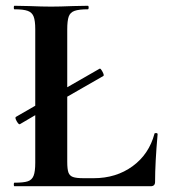

<svg xmlns="http://www.w3.org/2000/svg" viewBox="-20 -645 585 665"><path d="M517.1 -15.1Q517.1 0 502 0H29.8Q27.8 0 27.8 -6.1Q27.8 -12.2 29.8 -12.2Q62 -12.2 76.4 -17.1Q90.8 -22 96.4 -36.4Q102.1 -50.8 102.1 -81.1V-246.1L48.8 -214.8Q44.9 -212.9 37.8 -225.3Q30.8 -237.8 35.2 -240.2L102.1 -278.8V-543.9Q102.1 -573.7 96.4 -587.9Q90.8 -602.1 75.9 -607.4Q61 -612.8 29.8 -612.8Q27.8 -612.8 27.8 -618.9Q27.8 -625 29.8 -625L81.1 -624Q127 -622.1 157 -622.1Q187 -622.1 232.9 -624L284.2 -625Q287.1 -625 287.1 -618.9Q287.1 -612.8 284.2 -612.8Q253.4 -612.8 238.3 -607.4Q223.1 -602.1 218 -587.6Q212.9 -573.2 212.9 -543V-342.8L325.2 -407.2Q328.1 -409.2 335 -396.5Q341.8 -383.8 337.9 -381.8L212.9 -310.1V-85Q212.9 -59.1 217 -47.6Q221.2 -36.1 232.7 -32Q244.1 -27.8 270 -27.8H304.2Q382.3 -27.8 439.2 -69.3Q496.1 -110.8 515.1 -182.1Q515.1 -184.1 520.5 -184.1Q525.9 -184.1 525.9 -180.2Q517.1 -81.1 517.1 -15.1Z"/></svg>

Font: Cormorant-Bold
Style: Bold
Weight: 700
Designer: Christian Thalmann (Catharsis Fonts)
Version: Version 3.000